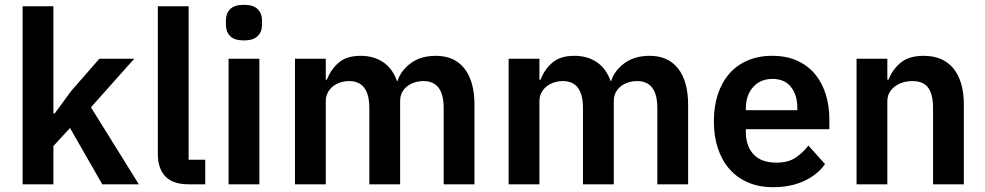

<svg xmlns="http://www.w3.org/2000/svg" viewBox="-20 -766 4094 798"><path d="M74 -740H202V-294H207L276 -388L393 -522H538L358 -320L557 0H405L271 -234L202 -159V0H74Z M764 0Q698 0 667 -33Q636 -66 636 -126V-740H764V-102H833V0Z M994 -598Q954 -598 936.5 -616Q919 -634 919 -662V-682Q919 -710 936.5 -728Q954 -746 994 -746Q1033 -746 1051 -728Q1069 -710 1069 -682V-662Q1069 -634 1051 -616Q1033 -598 994 -598ZM930 -522H1058V0H930Z M1206 0V-522H1334V-435H1339Q1354 -476 1387 -505Q1420 -534 1479 -534Q1533 -534 1572 -508Q1611 -482 1630 -429H1632Q1646 -473 1687.5 -503.5Q1729 -534 1792 -534Q1869 -534 1910.5 -481Q1952 -428 1952 -330V0H1824V-317Q1824 -429 1740 -429Q1721 -429 1703.5 -423.5Q1686 -418 1672.5 -407.5Q1659 -397 1651 -381.5Q1643 -366 1643 -345V0H1515V-317Q1515 -429 1431 -429Q1413 -429 1395.5 -423.5Q1378 -418 1364.5 -407.5Q1351 -397 1342.5 -381.5Q1334 -366 1334 -345V0Z M2094 0V-522H2222V-435H2227Q2242 -476 2275 -505Q2308 -534 2367 -534Q2421 -534 2460 -508Q2499 -482 2518 -429H2520Q2534 -473 2575.5 -503.5Q2617 -534 2680 -534Q2757 -534 2798.5 -481Q2840 -428 2840 -330V0H2712V-317Q2712 -429 2628 -429Q2609 -429 2591.5 -423.5Q2574 -418 2560.5 -407.5Q2547 -397 2539 -381.5Q2531 -366 2531 -345V0H2403V-317Q2403 -429 2319 -429Q2301 -429 2283.5 -423.5Q2266 -418 2252.5 -407.5Q2239 -397 2230.5 -381.5Q2222 -366 2222 -345V0Z M3193 12Q3135 12 3089.5 -7.5Q3044 -27 3012.5 -62.5Q2981 -98 2964 -148.5Q2947 -199 2947 -262Q2947 -324 2963.5 -374Q2980 -424 3011 -459.5Q3042 -495 3087 -514.5Q3132 -534 3189 -534Q3250 -534 3295 -513Q3340 -492 3369 -456Q3398 -420 3412.5 -372.5Q3427 -325 3427 -271V-229H3080V-216Q3080 -159 3112 -124.5Q3144 -90 3207 -90Q3255 -90 3285.5 -110Q3316 -130 3340 -161L3409 -84Q3377 -39 3321.5 -13.5Q3266 12 3193 12ZM3191 -438Q3140 -438 3110 -404Q3080 -370 3080 -316V-308H3294V-317Q3294 -371 3267.5 -404.5Q3241 -438 3191 -438Z M3540 0V-522H3668V-435H3673Q3689 -477 3723.5 -505.5Q3758 -534 3819 -534Q3900 -534 3943 -481Q3986 -428 3986 -330V0H3858V-317Q3858 -373 3838 -401Q3818 -429 3772 -429Q3752 -429 3733.5 -423.5Q3715 -418 3700.5 -407.5Q3686 -397 3677 -381.5Q3668 -366 3668 -345V0Z"/></svg>

Font: IBM Plex Sans Thai Looped SemiBold
Style: Regular
Weight: 600
Designer: Mike Abbink, Paul van der Laan, Pieter van Rosmalen, Ben Mitchell, Mark Frömberg
Foundry: Bold Monday
Version: Version 1.1